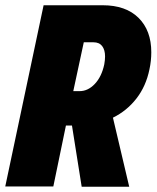

<svg xmlns="http://www.w3.org/2000/svg" viewBox="-39 -710 596 731"><path d="M537 -511Q537 -478 530 -446Q517 -382 480.5 -335Q444 -288 391 -262L453 1H272L235 -232H212L164 0H-19L127 -690H352Q440 -690 488.5 -642Q537 -594 537 -511ZM240 -363H264Q296 -363 322 -390.5Q348 -418 358 -465Q361 -482 361 -495Q361 -520 350 -534.5Q339 -549 317 -549H280Z"/></svg>

Font: Decalotype Black Italic
Style: Regular
Weight: 900
Italic angle: -12°
Designer: Alfredo Marco Pradil
Foundry: Alfredo Marco Pradil
Version: Version 1.0